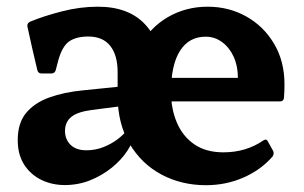

<svg xmlns="http://www.w3.org/2000/svg" viewBox="-20 -529 891 562"><path d="M582.9 13.1Q511.6 13.1 453 -17.9Q394.4 -49 359.3 -108.1Q324.3 -167.1 324.3 -250.2V-318Q324.3 -367.6 302.5 -394.9Q280.8 -422.1 238.3 -422.1Q204.2 -422.1 183.4 -408.5Q162.7 -394.9 150.7 -352.8L143.1 -323.6Q140.1 -314 130.6 -314H101.4Q91.4 -314 89.2 -324Q81.4 -356.1 74.2 -388.1Q66.9 -420.1 60.2 -451.6Q58.8 -460.2 67.2 -465.2Q108.1 -482.1 161.2 -495.7Q214.2 -509.4 266.5 -509.4Q356.5 -509.4 404.8 -457.6Q453 -405.7 453 -321.4L355.5 -250.2Q355.5 -332.2 386.9 -390.2Q418.4 -448.1 471.2 -478.8Q524.1 -509.4 587.6 -509.4Q649.9 -509.4 700.9 -480.8Q751.9 -452.2 782.3 -400.9Q812.7 -349.7 812.7 -282.2Q812.7 -272.2 812.4 -262.6Q812.1 -252.9 811.1 -241.8Q809.5 -232.2 800.1 -232.2H467.9V-301.1H702.8L675.9 -285.6Q676.3 -290.1 676.3 -293.3Q676.3 -296.6 676.3 -301.8Q676.3 -335.8 664 -362.8Q651.7 -389.8 630.2 -405.7Q608.7 -421.6 581.8 -421.6Q533.2 -421.6 506.9 -380.3Q480.6 -339 480.6 -259.9Q480.6 -209.9 497.9 -169.8Q515.1 -129.6 549.1 -106.3Q583.1 -83.1 634.1 -83.1Q700.4 -83.1 751.4 -118.3Q760.1 -123.7 764 -115.1L779.4 -87.4Q783.2 -79.9 777.8 -70.9Q743.7 -31.6 692.4 -9.2Q641.2 13.1 582.9 13.1ZM169.6 12.7Q132.6 12.7 101.2 -2.4Q69.8 -17.6 50.8 -47Q31.9 -76.5 31.9 -118.8Q31.9 -169 56.6 -198.6Q81.4 -228.3 124.6 -243.8Q167.7 -259.2 221.3 -264.4L343.3 -276.8L340.1 -218.9L248.1 -207Q206.3 -201.5 188.3 -186.5Q170.3 -171.4 170.3 -145.6Q170.3 -121.2 186.5 -105.1Q202.7 -89.1 232.7 -89.1Q259 -89.1 282.4 -98.3Q305.8 -107.4 324.7 -121.8Q343.7 -136.2 354 -151.5L375.1 -139.1Q370.1 -113.8 352.4 -87.1Q334.8 -60.4 306.6 -37.7Q278.4 -15.1 243.6 -1.2Q208.7 12.7 169.6 12.7Z"/></svg>

Font: Hahmlet
Style: Regular
Weight: 400
Designer: Minjoo Ham & Mark Frömberg
Foundry: hypertype
Version: Version 1.002